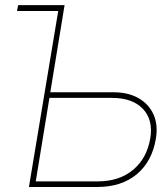

<svg xmlns="http://www.w3.org/2000/svg" viewBox="-20 -748 647 768"><path d="M181.2 -378.9H431.6Q491.2 -379.4 533 -356Q574.7 -332.5 593.8 -290.8Q612.8 -249 603.5 -193.4Q588.4 -102.1 527.1 -51Q465.8 0 368.2 0H95.7L212.9 -704.1H47.9L52.7 -727.5H238.3ZM177.7 -356.4 123 -22.5H373Q457.5 -22.9 512.5 -68.8Q567.4 -114.7 581.1 -194.3Q593.3 -269 551.5 -312.7Q509.8 -356.4 427.7 -356.4Z"/></svg>

Font: Inter Display Thin
Style: Italic
Weight: 100
Italic angle: -9.39999°
Designer: Rasmus Andersson
Foundry: rsms
Version: Version 4.000;git-a52131595